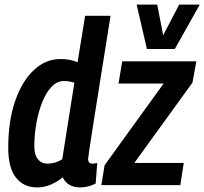

<svg xmlns="http://www.w3.org/2000/svg" viewBox="-20 -809 893 839"><path d="M330 10Q276 10 254 -34Q233 -16 203.5 -3Q174 10 142 10Q84 10 50 -32.5Q16 -75 16 -163Q16 -280 46 -367Q76 -454 127.5 -502.5Q179 -551 244 -551Q266 -551 284.5 -547.5Q303 -544 319 -537L352 -740H463Q454 -682 443 -614Q432 -546 421 -477Q410 -408 400 -344.5Q390 -281 382 -230.5Q374 -180 369.5 -149Q365 -118 365 -114Q365 -94 384 -94Q395 -94 405 -97L398 -7Q384 1 365.5 5.5Q347 10 330 10ZM187 -94Q222 -94 252 -113L305 -448Q294 -451 283 -453Q272 -455 259 -455Q230 -455 206.5 -431Q183 -407 166 -366Q149 -325 139.5 -273.5Q130 -222 130 -168Q130 -133 145.5 -113.5Q161 -94 187 -94ZM423 0 437 -87 695 -444H498L514 -541H838L821 -448L567 -97H783L768 0ZM853 -789 744 -595H622L577 -789H667L693 -655L763 -789Z"/></svg>

Font: Georama SemiCondensed SemiBold
Style: Italic
Weight: 600
Width: 4
Italic angle: -9°
Designer: Jean-Baptiste Levee
Foundry: Production Type
Version: Version 1.000